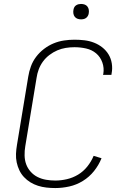

<svg xmlns="http://www.w3.org/2000/svg" viewBox="-20 -944 640 972"><path d="M260 8Q237 8 215 5.5Q193 3 172.5 -3.5Q152 -10 134 -21Q116 -32 101.5 -47.5Q87 -63 78 -82Q69 -101 64.5 -122Q60 -143 61 -165.5Q62 -188 66 -211L123 -556Q127 -582 136.5 -608Q146 -634 163 -656.5Q180 -679 203 -696.5Q226 -714 251.5 -724.5Q277 -735 304 -739Q331 -743 357 -743Q383 -743 408 -740Q433 -737 456 -728Q479 -719 498 -704Q517 -689 529.5 -668.5Q542 -648 546 -622.5Q550 -597 545 -572Q545 -570 544.5 -568.5Q544 -567 544 -565H502Q502 -566 502 -567.5Q502 -569 503 -570Q508 -600 498 -628Q488 -656 466.5 -674Q445 -692 416 -698.5Q387 -705 357 -705Q335 -705 313 -701.5Q291 -698 270 -689Q249 -680 230 -665.5Q211 -651 197.5 -632.5Q184 -614 176 -592.5Q168 -571 165 -549L108 -204Q104 -181 104.5 -157Q105 -133 112.5 -112.5Q120 -92 135 -75Q150 -58 170 -48Q190 -38 213 -34Q236 -30 260 -30Q289 -30 319 -37Q349 -44 375.5 -60Q402 -76 422 -101Q442 -126 454 -155L494 -143Q480 -108 456 -78Q432 -48 399.5 -28Q367 -8 331 0Q295 8 260 8ZM390 -846Q381 -846 372.5 -849Q364 -852 358.5 -859Q353 -866 351.5 -875.5Q350 -885 352 -895Q353 -901 356 -907Q359 -913 365 -917Q371 -921 377.5 -922.5Q384 -924 390 -924Q400 -924 408.5 -921Q417 -918 422.5 -911Q428 -904 429.5 -894.5Q431 -885 429 -875Q428 -869 424.5 -863Q421 -857 415.5 -853Q410 -849 403.5 -847.5Q397 -846 390 -846Z"/></svg>

Font: Iosevka Curly XLtEx
Style: Italic
Weight: 200
Width: 7
Italic angle: -9°
Monospace: yes
Designer: Belleve Invis
Foundry: Belleve Invis
Version: Version 11.1.0; ttfautohint (v1.8.3)